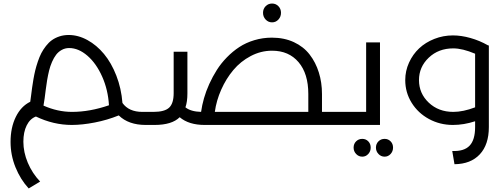

<svg xmlns="http://www.w3.org/2000/svg" viewBox="-20 -710 2861 1091"><path d="M820.8 -74.2Q833 -74.2 836.9 -65.2Q840.8 -56.2 840.8 -37.1Q840.8 -18.6 836.7 -9.3Q832.5 0 820.8 0H808.1Q710.4 0 654.8 -54.2Q589.8 -27.8 518.3 -13.9Q446.8 0 388.2 0Q283.7 0 184.1 -47.9Q150.4 -35.2 131.6 2.7Q112.8 40.5 112.8 95.2Q112.8 154.8 137.9 214.6Q163.1 274.4 208 321.8L143.1 360.8Q96.2 310.1 68.1 240.7Q40 171.4 40 96.2Q40 15.1 69.8 -45.7Q99.6 -106.4 151.9 -131.8Q153.8 -143.1 156.7 -167.5Q159.7 -191.9 162.4 -211.4Q165 -231 169.9 -259.3Q174.8 -287.6 180.4 -310.5Q186 -333.5 195.1 -360.4Q204.1 -387.2 214.8 -408Q225.6 -428.7 241.2 -448.7Q256.8 -468.8 275.1 -481.9Q293.5 -495.1 317.9 -503.2Q342.3 -511.2 370.1 -511.2Q424.3 -511.2 476.8 -482.4Q529.3 -453.6 571 -403.3Q612.8 -353 641.1 -280.3Q669.4 -207.5 675.8 -125Q711.9 -74.2 789.1 -74.2ZM389.2 -74.2Q489.7 -74.2 599.1 -111.8Q594.2 -198.7 560.8 -274.2Q527.3 -349.6 476.8 -393.3Q426.3 -437 373 -437Q350.1 -437 331.1 -426.5Q312 -416 299.1 -399.2Q286.1 -382.3 275.6 -358.2Q265.1 -334 259 -309.1Q252.9 -284.2 247.8 -254.6Q242.7 -225.1 240 -200.9Q237.3 -176.8 233.6 -150.6Q230 -124.5 227.1 -109.9Q307.6 -74.2 389.2 -74.2Z M1562 -598.9Q1547.4 -583 1525.9 -583Q1504.4 -583 1489.5 -598.9Q1474.6 -614.7 1474.6 -637.2Q1474.6 -659.7 1489.5 -674.8Q1504.4 -689.9 1525.9 -689.9Q1547.4 -689.9 1562 -674.8Q1576.7 -659.7 1576.7 -637.2Q1576.7 -614.7 1562 -598.9ZM1942.9 -74.2Q1955.1 -74.2 1959 -65.2Q1962.9 -56.2 1962.9 -37.1Q1962.9 -18.6 1958.7 -9.3Q1954.6 0 1942.9 0H1142.6Q1053.2 0 1001 -43.9Q957 0 857.9 0H820.8Q809.1 0 804.9 -9.3Q800.8 -18.6 800.8 -37.1Q800.8 -56.2 804.7 -65.2Q808.6 -74.2 820.8 -74.2H851.6Q915.5 -74.2 941.2 -98.4Q966.8 -122.6 966.8 -180.2V-416H1044.9V-179.2Q1044.9 -131.8 1033.7 -100.1Q1064 -75.7 1122.6 -74.2Q1127.9 -112.3 1139.2 -151.9Q1150.4 -191.4 1169.2 -232.9Q1188 -274.4 1212.2 -312.5Q1236.3 -350.6 1269.3 -384.3Q1302.2 -418 1339.8 -442.6Q1377.4 -467.3 1425.3 -481.7Q1473.1 -496.1 1524.9 -496.1Q1594.7 -496.1 1649.9 -470.5Q1705.1 -444.8 1739.5 -400.1Q1773.9 -355.5 1791.7 -298.3Q1809.6 -241.2 1809.6 -175.8V-74.2ZM1200.7 -74.2H1731.9V-175.8Q1731.9 -291.5 1676.5 -356.7Q1621.1 -421.9 1525.9 -421.9Q1462.4 -421.9 1404.8 -391.6Q1347.2 -361.3 1305.9 -312Q1264.6 -262.7 1237.1 -200.7Q1209.5 -138.7 1200.7 -74.2Z M2139.2 -469.2V0H1942.4Q1930.7 0 1926.5 -9.3Q1922.4 -18.6 1922.4 -37.1Q1922.4 -56.2 1926.3 -65.2Q1930.2 -74.2 1942.4 -74.2H2060.5V-469.2ZM2038.6 79.1Q2059.1 79.1 2072.8 93.3Q2086.4 107.4 2086.4 128.9Q2086.4 149.9 2072.5 165Q2058.6 180.2 2038.6 180.2Q2018.1 180.2 2003.7 165Q1989.3 149.9 1989.3 128.9Q1989.3 107.4 2003.4 93.3Q2017.6 79.1 2038.6 79.1ZM2165.5 79.1Q2186 79.1 2199.7 93.3Q2213.4 107.4 2213.4 128.9Q2213.4 149.9 2199.5 165Q2185.5 180.2 2165.5 180.2Q2145 180.2 2130.6 165Q2116.2 149.9 2116.2 128.9Q2116.2 107.4 2130.4 93.3Q2144.5 79.1 2165.5 79.1Z M2751.5 -453.1 2757.8 -451.2V12.2Q2757.8 111.8 2706.3 167Q2654.8 222.2 2562.5 223.1L2549.8 147.9Q2616.7 150.9 2648.2 117.9Q2679.7 85 2679.7 12.2V-21Q2615.7 0 2553.7 0Q2480 0 2417.7 -33.7Q2355.5 -67.4 2319.1 -126Q2282.7 -184.6 2282.7 -254.9Q2282.7 -307.1 2304.2 -354.2Q2325.7 -401.4 2361.8 -435.3Q2397.9 -469.2 2448.2 -489Q2498.5 -508.8 2553.7 -508.8Q2601.1 -508.8 2653.1 -494.1Q2705.1 -479.5 2751.5 -453.1ZM2555.7 -74.2Q2611.8 -74.2 2679.7 -100.1V-404.8Q2607.9 -435.1 2555.7 -435.1Q2471.7 -435.1 2416.3 -382.3Q2360.8 -329.6 2360.8 -254.9Q2360.8 -179.2 2416.3 -126.7Q2471.7 -74.2 2555.7 -74.2Z"/></svg>

Font: Montserrat-Arabic Light
Style: Regular
Weight: 300
Designer: Mohamed Gaber
Foundry: Kief Type Foundry
Version: Version 5.008;PS 005.008;hotconv 1.0.88;makeotf.lib2.5.64775